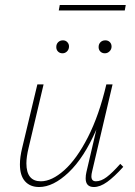

<svg xmlns="http://www.w3.org/2000/svg" viewBox="-20 -747 543 771"><path d="M475 -77Q439 -37 410.5 -16.5Q382 4 357 4Q324 4 324 -31Q324 -43 327 -56L367 -227Q318 -114 256 -55Q194 4 137 4Q101 4 80.5 -19Q60 -42 60 -87Q60 -116 69 -153L130 -408H155L95 -154Q86 -117 86 -91Q86 -19 144 -19Q188 -19 238 -63.5Q288 -108 333 -196Q378 -284 407 -408H432L350 -59Q347 -47 347 -39Q347 -19 365 -19Q386 -19 408.5 -36Q431 -53 463 -89ZM206 -558Q206 -570 213.5 -577.5Q221 -585 233 -585Q244 -585 251 -577Q258 -569 257 -558Q256 -547 248.5 -540Q241 -533 231 -533Q220 -533 213 -540Q206 -547 206 -558ZM376 -558Q376 -570 383.5 -577.5Q391 -585 403 -585Q414 -585 421 -578Q428 -571 428 -560Q428 -549 420 -541Q412 -533 401 -533Q390 -533 383 -540Q376 -547 376 -558ZM220 -727H485L481 -705H216Z"/></svg>

Font: Ysabeau Extralight
Style: Italic
Weight: 200
Italic angle: -12°
Designer: Christian Thalmann (Catharsis Fonts)
Version: Version 0.003